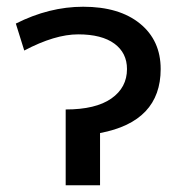

<svg xmlns="http://www.w3.org/2000/svg" viewBox="-20 -550 539 570"><path d="M277 -155V0H175V-225Q264 -225 310.5 -257.5Q357 -290 357 -345Q357 -393 319.5 -420.5Q282 -448 212 -448Q143 -448 52 -400L27 -480Q126 -530 227 -530Q334 -530 395.5 -480Q457 -430 457 -345Q457 -189 277 -155Z"/></svg>

Font: M PLUS 1p Medium
Style: Regular
Weight: 500
Version: Version 1.062